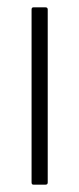

<svg xmlns="http://www.w3.org/2000/svg" viewBox="-20 -503 215 523"><path d="M71 0Q66 0 66 -6V-477Q66 -483 71 -483H104Q110 -483 110 -477V-6Q110 0 104 0Z"/></svg>

Font: Sofia Sans Condensed Light
Style: Regular
Weight: 300
Designer: Botio Nikoltchev, Ani Petrova
Foundry: lettersoup
Version: Version 4.101